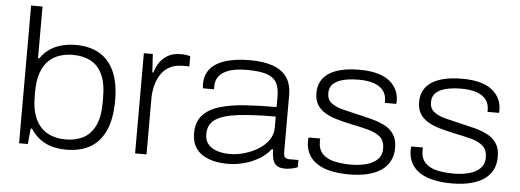

<svg xmlns="http://www.w3.org/2000/svg" viewBox="-49 -858 2719 1004"><g transform="rotate(5 1311.0 -355.5)"><path d="M324 12Q262 12 215.5 -11Q169 -34 138 -82H131L123 0H77V-723H137V-452H144Q164 -482 192.5 -501Q221 -520 255.5 -529Q290 -538 328 -538Q402 -538 453 -508Q504 -478 531 -418Q558 -358 558 -266Q558 -172 530.5 -110Q503 -48 451.5 -18Q400 12 324 12ZM319 -41Q369 -41 408.5 -61Q448 -81 471 -127Q494 -173 494 -251V-275Q494 -351 472.5 -397Q451 -443 411.5 -464Q372 -485 318 -485Q283 -485 250.5 -475Q218 -465 192.5 -441.5Q167 -418 152 -377Q137 -336 137 -273V-254Q137 -181 158.5 -134Q180 -87 221 -64Q262 -41 319 -41Z M686 0V-526H733L739 -430H745Q750 -452 765 -477Q780 -502 808 -520Q836 -538 879 -538Q894 -538 907.5 -536Q921 -534 929 -532V-478H895Q852 -478 823.5 -461.5Q795 -445 778 -417.5Q761 -390 753.5 -357.5Q746 -325 746 -294V0Z M1171 12Q1133 12 1099 4Q1065 -4 1039 -21Q1013 -38 998.5 -65.5Q984 -93 984 -132Q984 -192 1016 -227Q1048 -262 1105 -279Q1162 -296 1238.5 -301Q1315 -306 1402 -306V-363Q1402 -407 1387 -434Q1372 -461 1335 -473.5Q1298 -486 1231 -486Q1172 -486 1136 -473Q1100 -460 1084 -438Q1068 -416 1068 -390V-370H1010Q1009 -375 1008.5 -380Q1008 -385 1008 -391Q1008 -441 1035.5 -473.5Q1063 -506 1116 -522Q1169 -538 1243 -538Q1315 -538 1363.5 -520.5Q1412 -503 1437 -467Q1462 -431 1462 -372V-77Q1462 -56 1469 -48Q1476 -40 1493 -40H1540V-2Q1522 5 1505 8Q1488 11 1473 11Q1443 11 1428 -1.5Q1413 -14 1408 -36Q1403 -58 1403 -84H1396Q1372 -53 1335.5 -31.5Q1299 -10 1257 1Q1215 12 1171 12ZM1178 -40Q1218 -40 1258 -52Q1298 -64 1330.5 -84.5Q1363 -105 1382.5 -134Q1402 -163 1402 -198V-256Q1284 -256 1205 -246.5Q1126 -237 1087 -211Q1048 -185 1048 -133Q1048 -99 1066.5 -78.5Q1085 -58 1115 -49Q1145 -40 1178 -40Z M1811 12Q1757 12 1714 2.5Q1671 -7 1641.5 -26.5Q1612 -46 1596.5 -75Q1581 -104 1581 -143Q1581 -148 1581.5 -153Q1582 -158 1583 -162H1644Q1643 -158 1643 -154Q1643 -150 1643 -147Q1643 -104 1666.5 -80.5Q1690 -57 1729.5 -48.5Q1769 -40 1815 -40Q1860 -40 1896.5 -50Q1933 -60 1954.5 -81.5Q1976 -103 1976 -137Q1976 -178 1953 -198.5Q1930 -219 1890.5 -229.5Q1851 -240 1801 -250Q1759 -259 1722.5 -269.5Q1686 -280 1659 -296.5Q1632 -313 1617.5 -337.5Q1603 -362 1603 -399Q1603 -430 1615.5 -455.5Q1628 -481 1654 -499.5Q1680 -518 1721 -528Q1762 -538 1818 -538Q1874 -538 1913.5 -526.5Q1953 -515 1977.5 -494.5Q2002 -474 2013.5 -448Q2025 -422 2025 -393Q2025 -390 2025 -386.5Q2025 -383 2024 -377H1964V-387Q1964 -419 1947.5 -441Q1931 -463 1898 -474.5Q1865 -486 1816 -486Q1785 -486 1757.5 -481.5Q1730 -477 1709 -467.5Q1688 -458 1676.5 -442Q1665 -426 1665 -402Q1665 -369 1687 -351.5Q1709 -334 1745 -324.5Q1781 -315 1821 -306Q1862 -297 1900.5 -287Q1939 -277 1970 -261.5Q2001 -246 2019.5 -218.5Q2038 -191 2038 -147Q2038 -107 2022 -77Q2006 -47 1976.5 -27.5Q1947 -8 1905 2Q1863 12 1811 12Z M2350 12Q2296 12 2253 2.5Q2210 -7 2180.5 -26.5Q2151 -46 2135.5 -75Q2120 -104 2120 -143Q2120 -148 2120.5 -153Q2121 -158 2122 -162H2183Q2182 -158 2182 -154Q2182 -150 2182 -147Q2182 -104 2205.5 -80.5Q2229 -57 2268.5 -48.5Q2308 -40 2354 -40Q2399 -40 2435.5 -50Q2472 -60 2493.5 -81.5Q2515 -103 2515 -137Q2515 -178 2492 -198.5Q2469 -219 2429.5 -229.5Q2390 -240 2340 -250Q2298 -259 2261.5 -269.5Q2225 -280 2198 -296.5Q2171 -313 2156.5 -337.5Q2142 -362 2142 -399Q2142 -430 2154.5 -455.5Q2167 -481 2193 -499.5Q2219 -518 2260 -528Q2301 -538 2357 -538Q2413 -538 2452.5 -526.5Q2492 -515 2516.5 -494.5Q2541 -474 2552.5 -448Q2564 -422 2564 -393Q2564 -390 2564 -386.5Q2564 -383 2563 -377H2503V-387Q2503 -419 2486.5 -441Q2470 -463 2437 -474.5Q2404 -486 2355 -486Q2324 -486 2296.5 -481.5Q2269 -477 2248 -467.5Q2227 -458 2215.5 -442Q2204 -426 2204 -402Q2204 -369 2226 -351.5Q2248 -334 2284 -324.5Q2320 -315 2360 -306Q2401 -297 2439.5 -287Q2478 -277 2509 -261.5Q2540 -246 2558.5 -218.5Q2577 -191 2577 -147Q2577 -107 2561 -77Q2545 -47 2515.5 -27.5Q2486 -8 2444 2Q2402 12 2350 12Z"/></g></svg>

Font: Archivo SemiExpanded ExtraLight
Style: Regular
Weight: 250
Width: 6
Designer: Hector Gatti
Foundry: Omnibus-Type
Version: Version 2.001